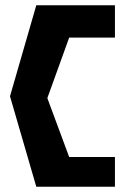

<svg xmlns="http://www.w3.org/2000/svg" viewBox="-20 -640 478 730"><path d="M18 -274 118 70H417V-43H243L160 -267L243 -497H417V-620H118Z"/></svg>

Font: Charger Sport
Style: UltExt
Weight: 1000
Designer: Jasper
Foundry: Cannot Into Space Fonts
Version: Version 1.1